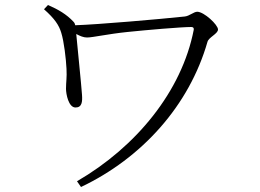

<svg xmlns="http://www.w3.org/2000/svg" viewBox="-20 -724 1040 768"><path d="M172 -704 156 -687C199 -649 216 -623 225 -593C236 -558 244 -489 246 -449C248 -414 244 -396 244 -369C244 -348 254 -294 282 -294C308 -294 310 -317 308 -345C305 -388 290 -533 285 -588C300 -580 314 -574 328 -574C351 -574 411 -588 489 -596C566 -604 705 -616 745 -616C753 -616 756 -612 755 -605C707 -358 524 -136 288 1L304 24C548 -92 737 -302 810 -557C815 -575 852 -589 852 -606C852 -625 796 -677 769 -677C755 -677 738 -660 719 -658C615 -647 372 -626 281 -623C280 -628 278 -633 274 -637C246 -667 213 -686 172 -704Z"/></svg>

Font: Noto Serif CJK KR Light
Style: Regular
Weight: 300
Designer: Ryoko NISHIZUKA 西塚涼子 (kana & ideographs); Frank Grießhammer (Latin, Greek & Cyrillic); Wenlong ZHANG 张文龙 (bopomofo); San
Foundry: Adobe
Version: Version 2.001;hotconv 1.1.0;makeotfexe 2.6.0